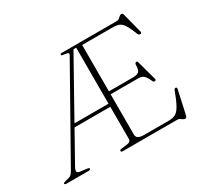

<svg xmlns="http://www.w3.org/2000/svg" viewBox="-151 -934 1230 1162"><g transform="rotate(-30 464.5 -353.0)"><path d="M505 -700 507.5 -683.5H458L111.5 -64Q100 -43 102.2 -33.8Q104.5 -24.5 122 -22L167 -16.5Q175 -15.5 179 -13.8Q183 -12 183 -8Q183 -4.5 179.5 -2.2Q176 0 169 0H15Q8.5 0 5 -2.2Q1.5 -4.5 1.5 -8Q1.5 -12.5 17 -16.5L39.5 -22Q53.5 -25.5 62 -34Q70.5 -42.5 82 -63.5L419.5 -662.5Q426 -674 420.5 -677.8Q415 -681.5 399 -683.5Q386.5 -685 380.2 -686.8Q374 -688.5 374 -692Q374 -696 377.8 -698Q381.5 -700 388.5 -700ZM217 -292H500L504.5 -270.5H209.5ZM501 -355.5H684Q714.5 -355.5 726 -367Q737.5 -378.5 738 -412Q738 -424.5 746.5 -427Q756 -430 759 -416.5L795.5 -283Q798.5 -271.5 789 -269.5Q779.5 -268.5 775 -278.5Q764.5 -302 755.5 -314Q746.5 -326 735.2 -330.5Q724 -335 707.5 -335H501ZM477 -45.5V-700H770Q781 -700 788 -706Q795 -712 801.2 -717.8Q807.5 -723.5 815 -723.5Q819.5 -723.5 822.5 -721Q825.5 -718.5 827 -712L863 -573Q864.5 -568 862.5 -564.8Q860.5 -561.5 855.5 -560.5Q851 -560 846.5 -562.2Q842 -564.5 839.5 -570.5Q825 -607.5 813.5 -629.2Q802 -651 789.8 -662Q777.5 -673 761.8 -676.2Q746 -679.5 722.5 -679.5H516.5V-53.5Q516.5 -37 529 -28.8Q541.5 -20.5 570.5 -20.5H740.5Q769.5 -20.5 788.2 -30.2Q807 -40 824.2 -70.5Q841.5 -101 865 -164Q867 -168.5 869.5 -170.5Q872 -172.5 875.5 -172.5Q881 -172.5 883 -169.2Q885 -166 883.5 -159L847 6.5Q845.5 13 841.8 16Q838 19 832.5 19Q826 19 819.5 14.2Q813 9.5 805.8 4.8Q798.5 0 789 0H408Q402 0 399 -2.2Q396 -4.5 396 -8Q396 -15 410 -17L452.5 -22.5Q464 -24 470.5 -30Q477 -36 477 -45.5Z"/></g></svg>

Font: Fraunces Thin
Style: Regular
Weight: 250
Version: Version 1.000;[b76b70a41]